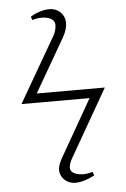

<svg xmlns="http://www.w3.org/2000/svg" viewBox="-60 -810 658 1000"><g transform="rotate(-5 268.5 -310.5)"><path d="M293 146C333 146 371 128 394 116L387 97C368 103 352 105 338 105C317 105 271 99 271 66C271 54 275 39 286 19L489 -335H133L293 -612C310 -641 317 -666 317 -688C317 -737 278 -767 237 -767C196 -767 156 -748 137 -736L144 -718C162 -724 178 -726 192 -726C222 -726 261 -717 261 -682C261 -667 257 -648 248 -631L49 -287H405L241 0C224 29 214 51 214 72C214 114 250 146 293 146Z"/></g></svg>

Font: Libertinus Serif Display
Style: Regular
Weight: 400
Designer: Philipp H. Poll
Foundry: Khaled Hosny
Version: Version 6.1